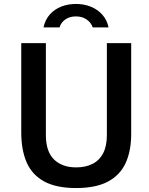

<svg xmlns="http://www.w3.org/2000/svg" viewBox="-20 -941 754 971"><path d="M643.5 -264Q643.5 -178 615.5 -116.8Q587.5 -55.5 526.2 -22.8Q465 10 365 10Q265 10 203.8 -23.2Q142.5 -56.5 115 -119.2Q87.5 -182 87.5 -271V-723H212V-258.5Q212 -174.5 253.2 -134.5Q294.5 -94.5 365 -94.5Q412.5 -94.5 447.5 -112Q482.5 -129.5 501.5 -165.8Q520.5 -202 520.5 -258.5V-723H643.5ZM529 -802.5Q521 -840.5 497.2 -867Q473.5 -893.5 439.2 -907.2Q405 -921 364 -921Q324.5 -921 290.2 -907.8Q256 -894.5 232.2 -868Q208.5 -841.5 200 -802.5H281Q288.5 -827 310.2 -842.5Q332 -858 364 -858Q395.5 -858 418 -842.5Q440.5 -827 449 -802.5Z"/></svg>

Font: Public Sans SemiBold
Style: Regular
Weight: 600
Designer: The Public Sans Project Authors: Dan O. Williams and USWDS (Libre Franklin designed by Pablo Impallari and Rodrigo Fuenz
Version: Version 1.007